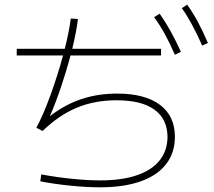

<svg xmlns="http://www.w3.org/2000/svg" viewBox="-20 -802 904 812"><path d="M50.8 -595.7H253.9Q272.5 -668.5 279.3 -723.6L309.6 -721.7Q304.2 -673.3 285.6 -595.7H661.1V-567.4H278.3Q260.7 -500.5 237.5 -432.4Q214.4 -364.3 190.9 -310.5Q253.9 -359.4 323.7 -382.8Q393.6 -406.2 475.6 -406.2Q592.8 -406.2 656.2 -358.9Q719.7 -311.5 719.7 -223.6Q719.7 -155.8 682.4 -107.7Q645 -59.6 574 -34.7Q502.9 -9.8 403.3 -9.8Q348.1 -9.8 279.5 -16.6Q210.9 -23.4 150.4 -35.2L154.3 -64.5Q216.8 -52.7 283.7 -45.9Q350.6 -39.1 403.3 -39.1Q494.1 -39.1 557.9 -60.5Q621.6 -82 654.8 -123.3Q688 -164.6 688.5 -223.6Q687.5 -299.3 632.8 -338.6Q578.1 -377.9 472.7 -377.9Q380.4 -377.9 304.7 -346.4Q229 -314.9 160.2 -248L133.8 -261.7Q162.6 -314.9 193.1 -398.7Q223.6 -482.4 246.6 -567.4H50.8ZM631.8 -729.5 655.3 -744.1Q702.6 -676.8 745.1 -583L719.7 -570.3Q697.3 -621.1 676.8 -658.4Q656.2 -695.8 631.8 -729.5ZM749 -767.6 771.5 -782.2Q797.4 -746.1 817.9 -707.5Q838.4 -668.9 859.4 -620.1L835 -609.4Q812.5 -659.7 792.2 -697.3Q772 -734.9 749 -767.6Z"/></svg>

Font: Pretendard GOV Thin
Style: Regular
Weight: 100
Designer: Base glyphs from Inter by Rasmus Andersson; Hangeul glyphs from Noto Sans CJK(Source Han Sans) by Jang Soo-young and Kan
Foundry: Kil Hyung-jin
Version: Version 1.309